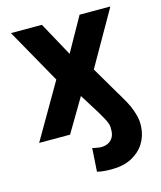

<svg xmlns="http://www.w3.org/2000/svg" viewBox="-111 -611 753 898"><g transform="rotate(-15 265.5 -161.5)"><path d="M176.3 -265.6 27.5 -530.3H177.3L267.5 -365.7L359.9 -530.3H509L357.9 -265.6L436.7 -131.4Q441.1 -125.1 445 -118Q448.9 -110.9 453.3 -103.5Q469.5 -76.9 480 -53.8Q490.6 -30.6 497.5 -3.8Q504.4 23.1 502.3 51.6Q499.7 94.2 477.9 129.3Q456.1 164.5 415.8 185.8Q375.4 207 318.6 207Q297.6 207 282 205.6Q266.4 204.1 248.3 200.2L255.6 86.8L263 89.2Q271.2 90.6 280.8 92.3Q290.4 94.1 297.7 94.1Q316.7 94.1 332 86.4Q347.3 78.8 355.8 63.3Q364.3 47.9 363.6 25.9Q365 13.7 361.5 1.6Q358 -10.6 350.3 -25.2Q342.6 -39.8 328.3 -63.9L267.5 -161.5L171.8 0H22Z"/></g></svg>

Font: WEMIX Pretendard Variable
Style: Regular
Weight: 400
Designer: Base glyphs from Inter by Rasmus Andersson; Hangeul glyphs from Noto Sans CJK(Source Han Sans) by Jang Soo-young and Kan
Foundry: Kil Hyung-jin
Version: Version 1.000;Glyphs 3.2 (3208)